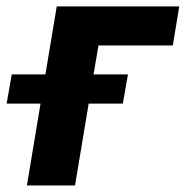

<svg xmlns="http://www.w3.org/2000/svg" viewBox="-66 -565 566 585"><path d="M-45.8 -249.3 -30.2 -338.4H72.4L106.9 -545.5H480.1L460.6 -426.5H234L219.1 -338.4H323.9L308.2 -249.3H204.2L162.6 0H16L57.5 -249.3Z"/></svg>

Font: Inter P
Style: Bold Italic
Weight: 700
Italic angle: 9.39999°
Designer: Rasmus Andersson
Foundry: rsms
Version: Version 3.018;git-588b23468